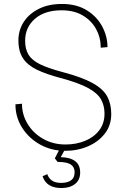

<svg xmlns="http://www.w3.org/2000/svg" viewBox="-20 -746 640 970"><path d="M309 16Q240 16 183 -15.5Q126 -47 92 -100.5Q58 -154 58 -219L91 -222Q91 -167 119.5 -120Q148 -73 198 -44.5Q248 -16 311 -16Q365 -16 410 -34.5Q455 -53 481.5 -88Q508 -123 508 -172Q508 -213 490 -244.5Q472 -276 424 -302Q376 -328 286 -352Q214 -371 167 -393.5Q120 -416 96.5 -451Q73 -486 73 -542Q73 -593 99.5 -634.5Q126 -676 175.5 -701Q225 -726 293 -726Q367 -726 418.5 -694Q470 -662 496.5 -612Q523 -562 523 -508L489 -505Q489 -556 465.5 -599Q442 -642 398 -668Q354 -694 291 -694Q206 -694 156.5 -651Q107 -608 107 -540Q107 -497 124.5 -469Q142 -441 183 -421Q224 -401 296 -382Q394 -356 447.5 -326.5Q501 -297 521.5 -259Q542 -221 542 -170Q542 -113 510 -71.5Q478 -30 425 -7Q372 16 309 16ZM291 204Q214 204 195 144L219 134Q225 153 241.5 165.5Q258 178 289 178Q321 178 339 165Q357 152 357 124Q357 98 337.5 85Q318 72 271 72L257 54L287 -4H315L287 48Q334 49 359.5 68Q385 87 385 126Q385 163 359 183.5Q333 204 291 204Z"/></svg>

Font: Geist Mono Thin
Style: Regular
Weight: 100
Monospace: yes
Designer: Basement.studio, Andrés Briganti, Mateo Zaragoza
Foundry: Basement.studio, Vercel, Andrés Briganti, Guido Ferreyra, Mateo Zaragoza
Version: Version 1.500; ttfautohint (v1.8.4.7-5d5b)